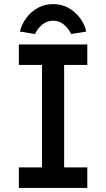

<svg xmlns="http://www.w3.org/2000/svg" viewBox="-20 -917 518 937"><path d="M72 0V-100H185V-600H72V-700H406V-600H293V-100H406V0ZM151 -751 77 -763Q86 -799 108.5 -829.5Q131 -860 164.5 -878.5Q198 -897 239 -897Q281 -897 314 -878.5Q347 -860 370 -829.5Q393 -799 401 -763L327 -751Q316 -776 293 -796Q270 -816 239 -816Q208 -816 185 -796Q162 -776 151 -751Z"/></svg>

Font: Lexend Medium
Style: Regular
Weight: 500
Designer: Bonnie Shaver-Troup, Thomas Jockin
Foundry: Lexend
Version: Version 1.005